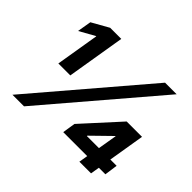

<svg xmlns="http://www.w3.org/2000/svg" viewBox="-155 -963 1199 1199"><g transform="rotate(45 444.5 -363.5)"><path d="M472.7 -144.9 692.5 -386.4H828.1L788.4 -146.3H843.8L831.7 -59.3H774.1L764.2 0H661.2L671.2 -59.3H459.5ZM70 0 690.7 -727.3H793L172.2 0ZM93.8 -664.1 206 -727.3H304L240.1 -340.9H134.6L182.2 -628.2H179.7L78.1 -571.4ZM581.3 -146.3H687.5L708.8 -272.4H706.7L581.3 -149.9Z"/></g></svg>

Font: Inter P Extra Bold
Style: Italic
Weight: 800
Italic angle: 9.39999°
Designer: Rasmus Andersson
Foundry: rsms
Version: Version 3.018;git-588b23468